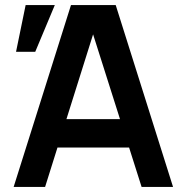

<svg xmlns="http://www.w3.org/2000/svg" viewBox="-20 -740 725 760"><path d="M34 0H158.5L207.5 -156H491L540.5 0H665L438 -720H261ZM197 -720 119.5 -535H43.5L81.5 -720ZM348.5 -604 455 -268.5H243Z"/></svg>

Font: Hauora
Style: Bold
Weight: 700
Designer: Wayne Shih
Foundry: WCYS
Version: Version 1.001;hotconv 1.0.109;makeotfexe 2.5.65596